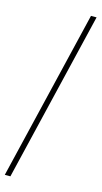

<svg xmlns="http://www.w3.org/2000/svg" viewBox="-134 -801 509 962"><g transform="rotate(15 120.0 -319.5)"><path d="M0 121 211 -760H240L29 121Z"/></g></svg>

Font: Noto Serif Tamil Condensed Thin
Style: Regular
Weight: 100
Width: 3
Designer: Indian Type Foundry, Tom Grace, and the Monotype Design Team
Foundry: Monotype Imaging Inc.
Version: Version 2.004; ttfautohint (v1.8.4.7-5d5b)